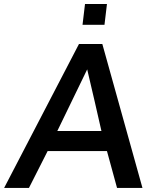

<svg xmlns="http://www.w3.org/2000/svg" viewBox="-55 -928 775 948"><path d="M352.5 -805.7 364.7 -908.2H473.1L460.9 -805.7ZM-34.7 0 335 -710.9H450.2L648.4 0H522.9L473.1 -182.1H180.2L87.9 0ZM228 -281.2H445.8Q413.6 -424.3 375.5 -585.4Q310.5 -450.7 228 -281.2Z"/></svg>

Font: Muli
Style: Semi-BoldItalic
Weight: 600
Italic angle: -7°
Designer: Vernon Adams
Foundry: newtypography
Version: Version 2.0; ttfautohint (v1.00rc1.2-2d82) -l 8 -r 50 -G 200